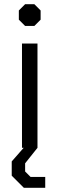

<svg xmlns="http://www.w3.org/2000/svg" viewBox="-20 -706 284 917"><path d="M70 -612V-656L100 -686H144L174 -656V-612L144 -582H100ZM85 -498H159V0H85ZM36 133V65L93 0H159L100 74V113L126 139H196V191H94Z"/></svg>

Font: Chakra Petch
Style: Regular
Weight: 400
Designer: Katatrad Aksorn Co.,Ltd.
Foundry: Cadson Demak Co.,Ltd.
Version: Version 1.000; ttfautohint (v1.6)